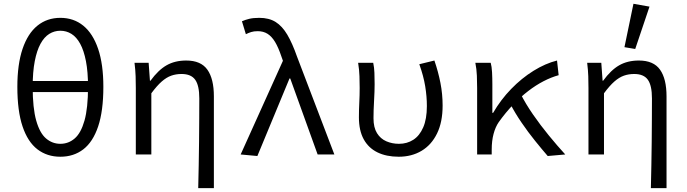

<svg xmlns="http://www.w3.org/2000/svg" viewBox="-20 -819 3640 1018"><path d="M300 12Q229.8 12 178.5 -27.2Q127.2 -66.5 99.6 -148.6Q72 -230.6 72 -358.8Q72 -478.1 99.6 -559.8Q127.2 -641.5 178.5 -683Q229.8 -724.4 300 -724.4Q370.6 -724.4 421.7 -682.8Q472.8 -641.1 500.4 -559.6Q528 -478.1 528 -358.8Q528 -230.6 500.4 -148.6Q472.8 -66.5 421.7 -27.2Q370.6 12 300 12ZM300 -56.5Q343 -56.5 376 -84.9Q409.1 -113.2 427.9 -179.4Q446.7 -245.6 446.7 -358.8Q446.7 -438.2 435.7 -494.6Q424.8 -551.1 405.2 -586.9Q385.7 -622.6 358.8 -639.3Q331.9 -656 300 -656Q268.1 -656 241.2 -639.3Q214.3 -622.6 194.8 -586.9Q175.2 -551.1 164.3 -494.6Q153.3 -438.2 153.3 -358.8Q153.3 -245.6 172.1 -179.4Q190.9 -113.2 224.1 -84.9Q257.4 -56.5 300 -56.5ZM117.2 -330.7V-389.6H482.8V-330.7Z M1031 178.5Q1032.4 119.3 1033.6 57.3Q1034.8 -4.7 1035.4 -66.4Q1035.9 -128.2 1036.3 -186.6Q1036.7 -245.1 1036.7 -297.4Q1036.7 -365.6 1015 -396.1Q993.3 -426.7 942.6 -426.7Q913.1 -426.7 887.9 -417.8Q862.7 -408.9 837.6 -386.9Q812.4 -364.9 782.4 -324.4V0H700.1V-352.6Q700.1 -382 699.1 -414.9Q698 -447.9 693.2 -486.1H768.1L775 -390.9H777.8Q818.9 -447.5 863.1 -472.8Q907.4 -498.1 967.4 -498.1Q1045.2 -498.1 1079.6 -449.5Q1114 -401 1114 -308V178.5Z M1344.6 8.2 1256 0 1480.1 -496.7 1471.8 -520.1Q1456.1 -567.2 1438.4 -596.6Q1420.7 -625.9 1398.5 -639.8Q1376.3 -653.7 1346.3 -653.7Q1326 -653.7 1311.6 -649.1Q1297.2 -644.5 1283.6 -637.7L1262.8 -706.2Q1280.3 -714.1 1301.6 -719.2Q1322.9 -724.4 1354.9 -724.4Q1406.4 -724.4 1441.4 -702.5Q1476.4 -680.5 1503.2 -635.2Q1530 -589.8 1554.8 -519L1752.8 0H1664.1L1518.9 -402.8H1514.9Z M2094 12Q2028.7 12 1981.2 -11.2Q1933.6 -34.5 1908.3 -80.8Q1883 -127.1 1883 -196.8Q1883 -236 1885 -275Q1887 -314.1 1887 -352.6Q1887 -382 1885.9 -414.9Q1884.9 -447.9 1878.8 -486.1H1958.8Q1964.2 -461.1 1965.2 -433Q1966.3 -404.9 1966.3 -372.7Q1966.3 -335.1 1963.3 -284.3Q1960.3 -233.6 1960.3 -191.9Q1960.3 -143 1978.9 -113Q1997.5 -83.1 2028.5 -69.8Q2059.5 -56.5 2095.3 -56.5Q2138.1 -56.5 2171.3 -77.8Q2204.6 -99.1 2223.9 -143.6Q2243.3 -188 2243.3 -256.6Q2243.3 -307.8 2234.4 -362.1Q2225.5 -416.4 2203.2 -478.5L2283.2 -498.1Q2303.6 -438.9 2315.2 -379.6Q2326.8 -320.2 2326.8 -259.3Q2326.8 -171.9 2297.3 -111.4Q2267.8 -50.8 2215.3 -19.4Q2162.8 12 2094 12Z M2509.8 0V-352.6Q2509.8 -382 2508.4 -417.8Q2507 -453.6 2500.3 -486.1H2581.8Q2587.2 -466.8 2588.9 -435.9Q2590.5 -404.9 2590.5 -372.7V-220.6H2594.5Q2635 -290.4 2690.3 -347.4Q2745.7 -404.4 2808.6 -443.5Q2871.5 -482.6 2933.4 -498.1L2942 -420.3Q2902.8 -409.6 2862 -388.5Q2821.1 -367.4 2780.7 -336.3Q2740.2 -305.2 2700.6 -263.9Q2661 -222.7 2624.4 -171.5Q2606.6 -145.6 2596.9 -108.9Q2587.1 -72.3 2587.1 -25.3V0ZM2884.1 8.2Q2853.2 -27.4 2816.6 -72.9Q2779.9 -118.3 2745.6 -168.6Q2711.2 -218.8 2685.1 -269L2740.3 -321.6Q2766.6 -269.1 2806 -212.1Q2845.3 -155.2 2890.2 -100.5Q2935.1 -45.8 2977 0Z M3431 178.5Q3432.4 119.3 3433.6 57.3Q3434.8 -4.7 3435.4 -66.4Q3435.9 -128.2 3436.3 -186.6Q3436.7 -245.1 3436.7 -297.4Q3436.7 -365.6 3415 -396.1Q3393.3 -426.7 3342.6 -426.7Q3313.1 -426.7 3287.9 -417.8Q3262.7 -408.9 3237.6 -386.9Q3212.4 -364.9 3182.4 -324.4V0H3100.1V-352.6Q3100.1 -382 3099.1 -414.9Q3098 -447.9 3093.2 -486.1H3168.1L3175 -390.9H3177.8Q3218.9 -447.5 3263.1 -472.8Q3307.4 -498.1 3367.4 -498.1Q3445.2 -498.1 3479.6 -449.5Q3514 -401 3514 -308V178.5ZM3348 -559.3 3290.9 -568.9 3338.6 -799 3423.7 -783.9Z"/></svg>

Font: Source Code Pro ExtraLight
Style: Regular
Weight: 200
Monospace: yes
Designer: Paul D. Hunt, Teo Tuominen
Foundry: Adobe
Version: Version 1.026;hotconv 1.1.0;makeotfexe 2.6.0